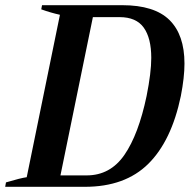

<svg xmlns="http://www.w3.org/2000/svg" viewBox="-35 -720 731 740"><path d="M-12 -17Q45 -34 68 -37L196 -663Q160 -671 124 -684L127 -700H436Q560 -700 618 -643Q676 -586 676 -475Q676 -422 662 -350Q626 -177 536.5 -88.5Q447 0 292 0H-15ZM299 -44Q390 -44 444.5 -123Q499 -202 530 -350Q548 -440 548 -497Q548 -573 519 -613.5Q490 -654 426 -654H323L198 -44Z"/></svg>

Font: Trirong SemiBold
Style: Italic
Weight: 600
Italic angle: -12°
Designer: Katatrad Team
Foundry: CadsonDemak
Version: Version 1.001